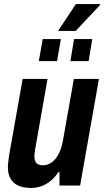

<svg xmlns="http://www.w3.org/2000/svg" viewBox="-20 -917 515 949"><path d="M134 12Q97 12 71.5 1Q46 -10 32.5 -33Q19 -56 19 -91Q19 -104 21 -118.5Q23 -133 25 -149L92 -527H215L153 -175Q152 -167 151 -159.5Q150 -152 150 -144Q150 -130 154.5 -119.5Q159 -109 169 -104.5Q179 -100 193 -100Q210 -100 226 -108.5Q242 -117 255 -133Q268 -149 277.5 -173Q287 -197 292 -227L345 -527H469L376 0H274V-67H269Q253 -42 231.5 -24Q210 -6 185.5 3Q161 12 134 12ZM172 -615 191 -724H281L262 -615ZM328 -615 346 -724H436L418 -615ZM267 -764 355 -897H475V-893L354 -764Z"/></svg>

Font: Archivo Condensed
Style: Bold Italic
Weight: 700
Width: 3
Italic angle: -10°
Designer: Hector Gatti
Foundry: Omnibus-Type
Version: Version 2.001